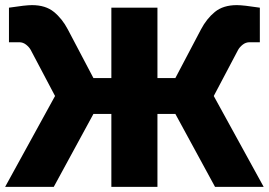

<svg xmlns="http://www.w3.org/2000/svg" viewBox="-20 -730 1050 750"><path d="M905 -710Q930 -710 995 -700V-565H955Q940 -565 928 -555.5Q916 -546 910 -535L815 -355L1010 0H820L665 -285H595V0H415V-285H345L190 0H0L195 -355L100 -535Q94 -546 82 -555.5Q70 -565 55 -565H15V-700Q80 -710 105 -710Q158 -710 190.5 -683.5Q223 -657 245 -615L345 -425H415V-700H595V-425H665L765 -615Q787 -657 819.5 -683.5Q852 -710 905 -710Z"/></svg>

Font: Russo One
Style: Regular
Weight: 400
Designer: Jovanny lemonad
Foundry: Jovanny Lemonad
Version: Version 1.001